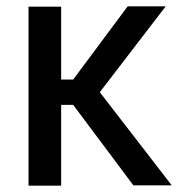

<svg xmlns="http://www.w3.org/2000/svg" viewBox="-20 -586 575 606"><path d="M401 -1 211 -255H173V0H70V-565H173V-335H211L383 -566H503L295 -295L522 -1Z"/></svg>

Font: MB Grotesk
Style: Regular
Weight: 400
Designer: Nawras Khrais
Foundry: Nawras Khrais
Version: Version 1.000;PS 001.000;hotconv 1.0.88;makeotf.lib2.5.64775